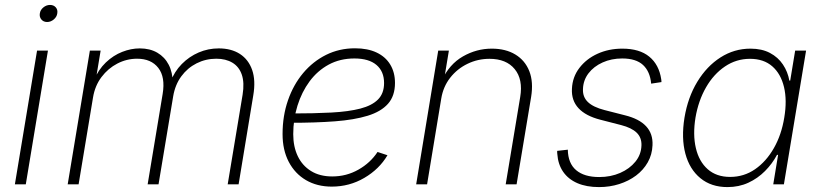

<svg xmlns="http://www.w3.org/2000/svg" viewBox="-20 -743 3310 774"><path d="M40 0 129.4 -539.1H173.3L84 0ZM169.9 -654.3Q155.3 -654.3 146.7 -664.6Q138.2 -674.8 140.6 -689Q142.6 -703.1 154.8 -713.1Q167 -723.1 181.6 -723.1Q196.3 -723.1 204.8 -713.4Q213.4 -703.6 210.9 -689Q209 -674.8 196.8 -664.6Q184.6 -654.3 169.9 -654.3Z M252.9 0 342.3 -539.1H385.7L365.2 -415.5L357.4 -417Q376.5 -462.4 406.7 -491.2Q437 -520 472.7 -533.9Q508.3 -547.9 543.5 -547.9Q584.5 -547.9 614.3 -530.5Q644 -513.2 660.2 -481.9Q676.3 -450.7 676.3 -408.2L666.5 -411.6Q683.1 -454.6 712.9 -484.9Q742.7 -515.1 781 -531.5Q819.3 -547.9 861.8 -547.9Q912.6 -547.9 947.3 -525.4Q981.9 -502.9 996.6 -460.7Q1011.2 -418.5 1001 -358.4L941.9 0H897.9L958 -361.3Q965.8 -409.7 954.8 -441.9Q943.8 -474.1 917 -490.2Q890.1 -506.3 852.1 -506.3Q809.6 -506.3 772.7 -487.8Q735.8 -469.2 710.9 -435.3Q686 -401.4 678.2 -355L619.1 0H575.2L635.7 -364.3Q647 -432.1 618.2 -469.2Q589.4 -506.3 532.7 -506.3Q490.7 -506.3 453.1 -486.8Q415.5 -467.3 389.2 -432.4Q362.8 -397.5 355 -350.1L296.9 0Z M1317.4 9.3Q1258.3 9.3 1213.6 -16.8Q1168.9 -43 1144 -90.6Q1119.1 -138.2 1119.1 -202.6Q1119.1 -275.9 1140.9 -338.6Q1162.6 -401.4 1202.1 -448.5Q1241.7 -495.6 1294.9 -522Q1348.1 -548.3 1411.1 -548.3Q1462.4 -548.3 1498.3 -531.2Q1534.2 -514.2 1553.2 -482.7Q1572.3 -451.2 1572.3 -408.7Q1572.3 -356.4 1544.2 -324.7Q1516.1 -293 1462.2 -276.4Q1408.2 -259.8 1330.1 -253.9Q1252 -248 1151.9 -248L1155.8 -285.6Q1246.6 -285.6 1315.9 -289.3Q1385.3 -293 1432.4 -305.2Q1479.5 -317.4 1503.9 -342Q1528.3 -366.7 1528.3 -408.2Q1528.3 -455.1 1497.6 -481.2Q1466.8 -507.3 1408.7 -507.3Q1351.1 -507.3 1305.4 -482.7Q1259.8 -458 1228 -415Q1196.3 -372.1 1179.2 -317.1Q1162.1 -262.2 1162.1 -202.1Q1162.1 -151.9 1180.4 -113.5Q1198.7 -75.2 1233.9 -53.5Q1269 -31.7 1319.3 -31.7Q1376.5 -31.7 1424.8 -59.1Q1473.1 -86.4 1502 -130.4L1542 -117.2Q1508.8 -61 1448.7 -25.9Q1388.7 9.3 1317.4 9.3Z M1758.8 -345.7 1701.7 0H1657.7L1746.6 -539.1H1789.6L1769.5 -417.5L1760.7 -418.5Q1791.5 -484.4 1846.2 -515.6Q1900.9 -546.9 1962.4 -546.9Q2018.6 -546.9 2057.6 -523.2Q2096.7 -499.5 2113.8 -456.1Q2130.9 -412.6 2121.1 -352.1L2062.5 0H2018.6L2077.1 -352.1Q2088.9 -422.9 2054.9 -464.4Q2021 -505.9 1953.1 -505.9Q1906.2 -505.9 1864.7 -485.8Q1823.2 -465.8 1794.9 -429.7Q1766.6 -393.6 1758.8 -345.7Z M2395 11.2Q2344.2 11.2 2307.6 -4.6Q2271 -20.5 2250.2 -50.5Q2229.5 -80.6 2226.6 -122.6Q2226.1 -127 2226.1 -128.4Q2226.1 -129.9 2226.1 -134.8L2269 -139.6Q2270 -84.5 2302.7 -56.9Q2335.4 -29.3 2395.5 -29.3Q2441.9 -29.3 2480 -45.9Q2518.1 -62.5 2541.5 -91.3Q2564.9 -120.1 2565.9 -157.2Q2566.9 -188.5 2546.4 -208.3Q2525.9 -228 2483.9 -238.8L2400.4 -260.3Q2341.3 -275.4 2312.3 -306.6Q2283.2 -337.9 2285.6 -384.8Q2287.6 -432.6 2315.7 -469.2Q2343.8 -505.9 2388.9 -526.4Q2434.1 -546.9 2488.8 -546.9Q2558.1 -546.9 2597.4 -514.6Q2636.7 -482.4 2645.5 -423.8Q2646 -420.4 2646.2 -418.2Q2646.5 -416 2646.5 -412.1L2605 -405.8Q2600.6 -454.6 2572.3 -481Q2543.9 -507.3 2488.3 -507.3Q2444.8 -507.3 2409.2 -491.2Q2373.5 -475.1 2352.3 -447.3Q2331.1 -419.4 2330.1 -383.8Q2328.6 -352.1 2350.1 -331.5Q2371.6 -311 2417 -299.3L2499 -278.3Q2556.6 -264.2 2584.7 -233.9Q2612.8 -203.6 2610.4 -157.2Q2608.9 -119.6 2591.3 -88.6Q2573.7 -57.6 2544.2 -35.4Q2514.6 -13.2 2476.3 -1Q2438 11.2 2395 11.2Z M2912.6 11.2Q2847.2 11.2 2803.5 -24.7Q2759.8 -60.5 2742.9 -123.5Q2726.1 -186.5 2739.3 -268.6Q2752.9 -350.6 2791 -413.3Q2829.1 -476.1 2884.5 -511.5Q2939.9 -546.9 3005.4 -546.9Q3051.3 -546.9 3084 -529.5Q3116.7 -512.2 3136.2 -482.9Q3155.8 -453.6 3162.1 -418H3165.5L3185.5 -539.1H3229.5L3140.1 0H3097.2L3116.7 -118.7H3112.3Q3093.3 -83 3064 -53.5Q3034.7 -23.9 2996.6 -6.3Q2958.5 11.2 2912.6 11.2ZM2923.3 -29.8Q2979 -29.8 3023.9 -60.8Q3068.8 -91.8 3099.6 -145.8Q3130.4 -199.7 3141.6 -269Q3153.3 -338.4 3140.6 -391.8Q3127.9 -445.3 3093.3 -475.6Q3058.6 -505.9 3003.4 -505.9Q2948.2 -505.9 2902.6 -475.1Q2856.9 -444.3 2826.2 -390.9Q2795.4 -337.4 2783.7 -269Q2772.5 -200.2 2785.2 -146Q2797.9 -91.8 2833 -60.8Q2868.2 -29.8 2923.3 -29.8Z"/></svg>

Font: Inter 18pt ExtraLight
Style: Italic
Weight: 250
Italic angle: -9.3988°
Designer: Rasmus Andersson
Foundry: rsms
Version: Version 4.001;git-66647c0bb